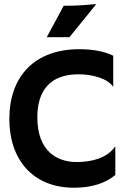

<svg xmlns="http://www.w3.org/2000/svg" viewBox="-20 -901 620 934"><path d="M25.4 -321.8C25.4 -128.9 136.2 12.2 339.8 12.2C424.8 12.2 491.7 -8.8 541 -49.8V-186.5L539.6 -187.5C500.5 -131.8 425.8 -112.8 353.5 -112.8C257.3 -112.8 161.6 -165 161.6 -330.6C161.6 -457 220.7 -539.6 362.8 -539.6C432.1 -539.6 505.4 -517.6 529.8 -479.5L530.8 -480.5V-629.9C490.2 -649.9 435.1 -661.6 365.7 -661.6C148.9 -661.6 25.4 -530.3 25.4 -321.8ZM207.5 -720.2H317.9L445.8 -877.9L446.3 -881.3C394.5 -876.5 362.8 -873 290 -873Z"/></svg>

Font: HammersmithOne
Style: Regular
Weight: 400
Designer: Nicole Fally
Foundry: Nicole Fally
Version: Version 1.003